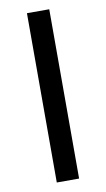

<svg xmlns="http://www.w3.org/2000/svg" viewBox="-83 -752 438 794"><g transform="rotate(-10 136.0 -355.5)"><path d="M183.1 0H89.4V-710.9H183.1Z"/></g></svg>

Font: RobotoInd
Style: Regular
Weight: 400
Designer: Google
Version: Version 2.001101; 2014